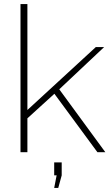

<svg xmlns="http://www.w3.org/2000/svg" viewBox="-20 -750 554 946"><path d="M460 0 248 -288 115 -167V0H81V-730H115V-208L452 -518H493L272 -310L499 0ZM247 176 259 114H247V50H284V114L267 176Z"/></svg>

Font: Raleway Thin ExtraLight
Style: Regular
Weight: 250
Version: Version 4.026